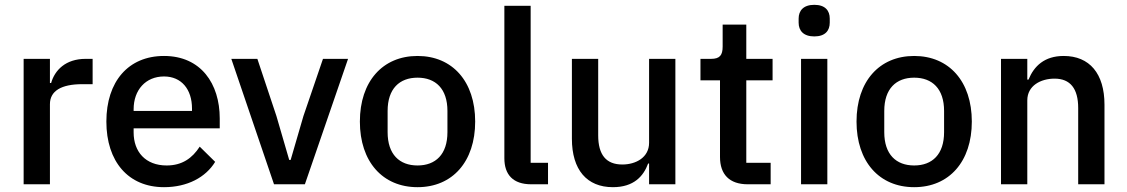

<svg xmlns="http://www.w3.org/2000/svg" viewBox="-20 -764 4672 796"><path d="M187 0V-332C187 -387 234 -415 321 -415H364V-520H335C252 -520 207 -473 192 -420H187V-520H78V0Z M660 12C757 12 833 -29 872 -93L808 -156C777 -108 735 -78 671 -78C583 -78 534 -135 534 -215V-232H891V-273C891 -417 813 -532 660 -532C512 -532 421 -426 421 -260C421 -94 512 12 660 12ZM660 -447C732 -447 776 -394 776 -314V-304H534V-311C534 -391 584 -447 660 -447Z M1244 0 1423 -520H1319L1238 -283L1185 -101H1179L1126 -283L1047 -520H939L1116 0Z M1711 12C1856 12 1950 -94 1950 -260C1950 -426 1856 -532 1711 -532C1566 -532 1472 -426 1472 -260C1472 -94 1566 12 1711 12ZM1711 -78C1636 -78 1587 -124 1587 -216V-304C1587 -396 1636 -442 1711 -442C1786 -442 1835 -396 1835 -304V-216C1835 -124 1786 -78 1711 -78Z M2252 0V-89H2180V-740H2071V-108C2071 -40 2107 0 2182 0Z M2671 0H2780V-520H2671V-172C2671 -111 2616 -82 2560 -82C2493 -82 2460 -122 2460 -203V-520H2351V-189C2351 -60 2413 12 2521 12C2608 12 2648 -34 2667 -86H2671Z M3175 0V-89H3074V-431H3183V-520H3074V-662H2976V-571C2976 -535 2964 -520 2928 -520H2884V-431H2965V-113C2965 -41 3004 0 3080 0Z M3356 -613C3401 -613 3420 -637 3420 -670V-687C3420 -720 3401 -744 3356 -744C3311 -744 3291 -720 3291 -687V-670C3291 -637 3311 -613 3356 -613ZM3301 0H3410V-520H3301Z M3770 12C3915 12 4009 -94 4009 -260C4009 -426 3915 -532 3770 -532C3625 -532 3531 -426 3531 -260C3531 -94 3625 12 3770 12ZM3770 -78C3695 -78 3646 -124 3646 -216V-304C3646 -396 3695 -442 3770 -442C3845 -442 3894 -396 3894 -304V-216C3894 -124 3845 -78 3770 -78Z M4239 0V-348C4239 -409 4295 -438 4352 -438C4417 -438 4450 -397 4450 -316V0H4559V-330C4559 -459 4497 -532 4390 -532C4310 -532 4267 -490 4244 -434H4239V-520H4130V0Z"/></svg>

Font: IBMKR Medm
Style: Regular
Weight: 500
Designer: Mike Abbink; Paul van der Laan; Pieter van Rosmalen; Wujin Sim; Chorong Kim; Dohee Lee;
Foundry: Sandoll Inc.
Version: Version 1.002